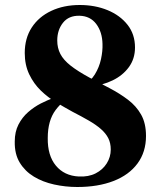

<svg xmlns="http://www.w3.org/2000/svg" viewBox="-20 -734 643 768"><path d="M79 -522Q79 -581 107 -624Q135 -667 185 -690.5Q235 -714 299 -714Q360 -714 410 -693.5Q460 -673 490 -635Q520 -597 520 -544Q520 -499 495.5 -465.5Q471 -432 430.5 -412.5Q390 -393 343 -388L312 -394Q342 -408 359.5 -436.5Q377 -465 384 -497.5Q391 -530 390 -558Q389 -606 365 -638Q341 -670 298 -671Q255 -672 232 -643Q209 -614 209 -572Q209 -542 221.5 -518Q234 -494 262.5 -471.5Q291 -449 339 -423Q379 -402 419 -381Q459 -360 492 -335Q525 -310 544.5 -275.5Q564 -241 564 -190Q564 -126 530 -80Q496 -34 434 -10Q372 14 289 14Q242 14 196.5 4Q151 -6 115.5 -27.5Q80 -49 59 -83.5Q38 -118 39 -168Q39 -207 54 -236Q69 -265 92.5 -285.5Q116 -306 143 -320Q170 -334 196 -342.5Q222 -351 241 -356L280 -355Q234 -336 202.5 -294Q171 -252 171 -182Q170 -112 203.5 -71.5Q237 -31 295 -28Q334 -26 362.5 -40.5Q391 -55 407 -80.5Q423 -106 423 -136Q423 -162 413 -181.5Q403 -201 383.5 -218Q364 -235 335.5 -251.5Q307 -268 270 -287Q239 -304 205.5 -324Q172 -344 143.5 -371.5Q115 -399 97 -436.5Q79 -474 79 -522Z"/></svg>

Font: Cinzel
Style: Bold
Weight: 700
Designer: Natanael Gama
Version: Version 2.000